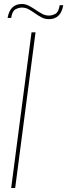

<svg xmlns="http://www.w3.org/2000/svg" viewBox="-20 -942 337 962"><path d="M297 -846ZM225 -846Q205 -846 188 -855Q171 -864 155 -875.5Q139 -887 123.5 -895.5Q108 -904 90 -904Q73 -904 57 -895Q41 -886 36 -852H18Q30 -922 90 -922Q108 -922 125 -913Q142 -904 158 -893Q174 -882 190.5 -873Q207 -864 225 -864Q242 -864 258 -873Q274 -882 279 -916H297Q285 -846 225 -846ZM56 0H36L138 -780H158Z"/></svg>

Font: Tanohe Sans Thin
Style: Italic
Weight: 100
Designer: Village Type and Design LLC & Cristiano Sobral
Foundry: Cooper Hewitt Smithsonian Design Museum
Version: Version 1.00;September 29, 2021;FontCreator 13.0.0.2655 64-b